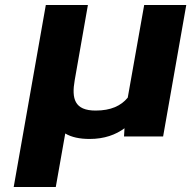

<svg xmlns="http://www.w3.org/2000/svg" viewBox="-20 -548 768 771"><path d="M480 -33 478 0H635L728 -528H559L493 -156C466 -123 425 -104 364 -104C279 -104 267 -152 280 -226L333 -528H164L35 203H204L242 -12C267 3 300 10 340 10C399 10 445 -7 480 -33Z"/></svg>

Font: Asimov
Style: XWidIt
Weight: 500
Designer: Google
Version: Version 2.000980; 2014